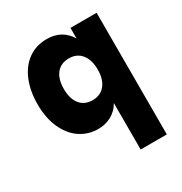

<svg xmlns="http://www.w3.org/2000/svg" viewBox="-166 -626 902 953"><g transform="rotate(-30 285.0 -150.0)"><path d="M366 -432V-493H516V204H366V-62Q344 -24.5 309.8 -6.8Q275.5 11 236 11Q180 11 134.2 -19.2Q88.5 -49.5 61.8 -107.8Q35 -166 35 -246Q35 -320.5 58.8 -379Q82.5 -437.5 128 -470.8Q173.5 -504 236 -504Q323.5 -504 366 -432ZM283 -127Q328.5 -127 354.2 -158.8Q380 -190.5 380 -246Q380 -302.5 354.2 -334.2Q328.5 -366 283 -366Q237 -366 211.5 -334.5Q186 -303 186 -246Q186 -190 211.5 -158.5Q237 -127 283 -127Z"/></g></svg>

Font: HK Grotesk Black
Style: Regular
Weight: 900
Designer: Alfredo Marco Pradil
Foundry: Hanken Design Co.
Version: Version 3.001